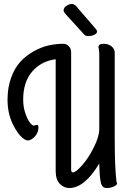

<svg xmlns="http://www.w3.org/2000/svg" viewBox="-20 -921 656 969"><path d="M481 -94V-96Q407 28 329 28Q303 28 282 7Q261 -14 261 -59V-622Q189 -613 143 -560.5Q97 -508 97 -418Q97 -381 108 -349Q119 -317 131 -302Q143 -287 150 -287Q153 -287 158.5 -289Q164 -291 166 -291Q174 -291 174 -279Q174 -247 148.5 -225Q123 -203 102 -219Q71 -240 44.5 -294.5Q18 -349 18 -418Q18 -479 36 -528.5Q54 -578 82.5 -609Q111 -640 149 -661.5Q187 -683 224.5 -691.5Q262 -700 299 -700Q315 -700 327 -688Q339 -676 339 -658V-65Q339 -51 348 -51Q363 -51 395 -87.5Q427 -124 454 -178Q481 -232 481 -271V-651Q481 -662 479 -671.5Q477 -681 477 -683Q477 -700 503 -700Q527 -700 543 -687Q559 -674 559 -656V-222Q559 -75 568 -3Q571 2 571 4Q571 13 554 20.5Q537 28 520 28Q507 28 499.5 21.5Q492 15 488.5 -2Q485 -19 483.5 -38Q482 -57 481 -91Q481 -93 481 -94ZM403 -749 309 -852Q301 -862 301 -869Q301 -882 315.5 -891.5Q330 -901 342 -901Q358 -901 371 -882L462 -777Q470 -767 470 -762Q470 -753 457 -746Q444 -739 425 -739Q409 -739 403 -749Z"/></svg>

Font: Grand Hotel
Style: Regular
Weight: 400
Designer: Brian J. Bonislawsky & Jim Lyles for Astigmatic (AOETI)
Foundry: Astigmatic (AOETI)
Version: Version 001.000